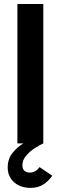

<svg xmlns="http://www.w3.org/2000/svg" viewBox="-20 -717 304 960"><path d="M67 -697H196.5V0Q177.5 8.5 153.5 24Q129.5 39.5 110.8 61.5Q92 83.5 92 108Q92 128 102.2 137Q112.5 146 129 146Q158 146 177.5 118.5L241.5 161.5Q221.5 190 195.2 206.2Q169 222.5 132.5 222.5Q100 222.5 74 210Q48 197.5 33.2 174.2Q18.5 151 18.5 121Q18.5 78.5 42 48.5Q65.5 18.5 97 0H67Z"/></svg>

Font: HK Grotesk
Style: Bold
Weight: 700
Designer: Alfredo Marco Pradil
Foundry: Hanken Design Co.
Version: Version 3.001